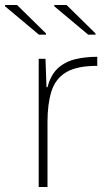

<svg xmlns="http://www.w3.org/2000/svg" viewBox="-38 -744 444 764"><path d="M116 0V-510H143L147 -397H151Q164 -447 193 -473Q222 -499 262 -508.5Q302 -518 349 -518V-482Q267 -482 224.5 -456Q182 -430 166.5 -380Q151 -330 151 -259V0ZM342 -606H313L178 -719V-724H227L342 -611ZM145 -606H117L-18 -719V-724H30L145 -611Z"/></svg>

Font: Saira Expanded Thin
Style: Regular
Weight: 250
Width: 7
Designer: Hector Gatti with collaboration of the Omnibus-Type team
Foundry: Omnibus-Type
Version: Version 1.101